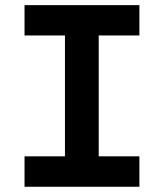

<svg xmlns="http://www.w3.org/2000/svg" viewBox="-20 -713 626 733"><path d="M73.7 0V-116.2H228V-577.6H73.7V-693.4H512.2V-577.6H356.9V-116.2H512.2V0Z"/></svg>

Font: Caskaydia Cove
Style: Bold
Weight: 700
Monospace: yes
Designer: Aaron Bell
Foundry: Saja Typeworks
Version: Version 4.300; ttfautohint (v1.8.3)